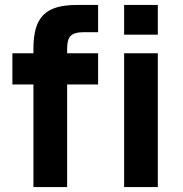

<svg xmlns="http://www.w3.org/2000/svg" viewBox="-20 -755 737 775"><path d="M30 -414V-540H115V-560Q115 -607.5 124.8 -640.8Q134.5 -674 155.5 -695Q176.5 -716 209.8 -725.5Q243 -735 290 -735H376V-625H316Q280 -625 265.5 -610.5Q251 -596 251 -560V-540H376V-414H251V0H115V-414ZM481 -615V-735H617V-615ZM481 0V-540H617V0Z"/></svg>

Font: Vela Sans ExtBd
Style: Regular
Weight: 800
Designer: Principal design: Mikhail Sharanda - project Manrope.
Design modification: Ravid Balaliev
Foundry: Mikhail Sharanda
Version: Version 1.001